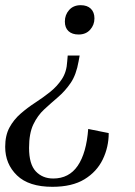

<svg xmlns="http://www.w3.org/2000/svg" viewBox="-23 -525 522 740"><path d="M288 -505Q313 -505 327 -491.5Q341 -478 341 -454Q341 -429 324.5 -410.5Q308 -392 280 -392Q255 -392 241 -405Q227 -418 227 -442Q227 -468 243.5 -486.5Q260 -505 288 -505ZM238 -311H284L280 -289Q271 -237 249.5 -205.5Q228 -174 200.5 -150.5Q173 -127 147.5 -103.5Q122 -80 105.5 -45.5Q89 -11 89 45Q89 108 115 135.5Q141 163 182 163Q243 163 276.5 114Q310 65 317 -28L396 -12Q396 42 373 89.5Q350 137 302.5 166Q255 195 179 195Q88 195 42.5 151Q-3 107 -3 41Q-3 -3 13.5 -33.5Q30 -64 56.5 -87Q83 -110 113 -129.5Q143 -149 170 -170.5Q197 -192 215.5 -220Q234 -248 236 -288Z"/></svg>

Font: Inria Serif
Style: Italic
Weight: 400
Italic angle: -10°
Designer: Black Foundry Team
Foundry: Black Foundry
Version: Version 1.000; ttfautohint (v1.8.3)